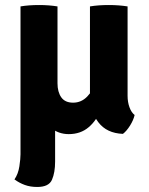

<svg xmlns="http://www.w3.org/2000/svg" viewBox="-20 -524 592 763"><path d="M114 -238.5V-173.5Q114 -127 131.5 -85.2Q149 -43.5 180.5 -17.2Q212 9 253 9Q300.5 9 332.8 -18.8Q365 -46.5 379.5 -88L367.5 -206Q350 -164.5 326.5 -140.2Q303 -116 270.5 -116Q238.5 -116 223.5 -137.2Q208.5 -158.5 208.5 -193V-238.5ZM487 -498.5Q452.5 -504 412 -504Q370.5 -504 337.5 -498.5V-142.5Q337.5 -82 370.8 -38.2Q404 5.5 468.5 8Q483 -3 496.8 -25Q510.5 -47 515 -67Q502 -77 494.5 -97.8Q487 -118.5 487 -143ZM208.5 -498.5Q174.5 -504 135.5 -504Q93.5 -504 61.5 -498.5V89Q61.5 107 57 137Q52.5 167 37.5 189Q56.5 203 78.5 211Q100.5 219 128 219Q174 219 186.5 190.5Q199 162 199 118V-82H208.5Z"/></svg>

Font: Signika Negative
Style: Bold
Weight: 700
Designer: Anna Giedry
Foundry: Anna Giedry
Version: Version 2.001